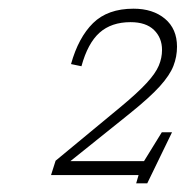

<svg xmlns="http://www.w3.org/2000/svg" viewBox="-20 -734 428 442"><path d="M376 -429.5 319 -312H293.5L299 -331H97.5L108 -364L258.5 -488.5Q297 -520.5 317.5 -542.8Q338 -565 345.5 -582.8Q353 -600.5 353 -619Q353 -647 334.5 -665Q316 -683 280.5 -683Q236.5 -683 209.2 -658.8Q182 -634.5 167.5 -581.5L143.5 -586.5Q160.5 -647.5 194.2 -680.8Q228 -714 287.5 -714Q332 -714 359.8 -690.8Q387.5 -667.5 387.5 -626.5Q387.5 -603.5 379.2 -582.2Q371 -561 347.8 -535.2Q324.5 -509.5 278.5 -472.5L142 -363H311.5L352.5 -429.5Z"/></svg>

Font: Newsreader Caption ExtraLight
Style: Italic
Weight: 275
Italic angle: -17°
Designer: Hugues Gentile
Foundry: Production Type
Version: Version 1.001